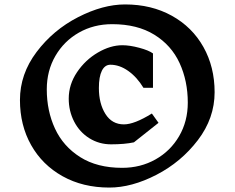

<svg xmlns="http://www.w3.org/2000/svg" viewBox="-20 -826 1058 866"><path d="M948 -410Q948 -293 872.5 -194Q797 -95 685.5 -37.5Q574 20 473 20Q354 20 262.5 -31Q171 -82 120.5 -171.5Q70 -261 70 -375Q70 -492 145 -591.5Q220 -691 332 -748.5Q444 -806 544 -806Q663 -806 755 -755Q847 -704 897.5 -614Q948 -524 948 -410ZM191 -423Q191 -326 228 -246Q265 -166 341.5 -117.5Q418 -69 531 -69Q614 -69 681.5 -107Q749 -145 788 -212Q827 -279 827 -363Q827 -461 790 -541.5Q753 -622 676 -669.5Q599 -717 486 -717Q403 -717 336 -679Q269 -641 230 -574Q191 -507 191 -423ZM670 -585V-430H627Q598 -478 558.5 -506Q519 -534 478 -534Q453 -534 439.5 -507Q426 -480 426 -429Q426 -359 455.5 -312Q485 -265 539 -265Q586 -265 665 -314L695 -272L584 -184Q542 -175 481 -175Q427 -175 383 -202.5Q339 -230 314.5 -277.5Q290 -325 290 -381Q290 -445 327.5 -500.5Q365 -556 421.5 -589Q478 -622 532 -622Q565 -622 608 -610.5Q651 -599 670 -585Z"/></svg>

Font: Inknut Antiqua Medium
Style: Regular
Weight: 500
Designer: Claus Eggers Sørensen
Foundry: Claus Eggers Sørensen
Version: Version 1.003; ttfautohint (v1.8.2) -l 8 -r 50 -G 200 -x 14 